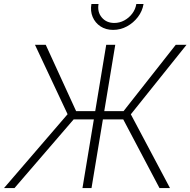

<svg xmlns="http://www.w3.org/2000/svg" viewBox="-37 -955 967 975"><path d="M548.3 -727.5 427.7 0H381.8L502.4 -727.5ZM-16.6 0 306.2 -375 140.6 -727.5H195.3L349.6 -390.6H590.3L855.5 -727.5H910.2L627.4 -374.5L826.2 0H772.9L588.9 -348.6H336.9L36.6 0ZM537.6 -803.2Q500.5 -803.2 473.4 -821Q446.3 -838.9 433.6 -868.7Q420.9 -898.4 427.2 -934.6H463.4Q456.5 -894 480 -866.2Q503.4 -838.4 543.5 -838.4Q570.3 -838.4 594.2 -851.3Q618.2 -864.3 634.5 -886Q650.9 -907.7 655.3 -934.6H691.9Q686 -898.4 663.3 -868.7Q640.6 -838.9 607.7 -821Q574.7 -803.2 537.6 -803.2Z"/></svg>

Font: Inter 16pt ExtraLight
Style: Italic
Weight: 250
Italic angle: -9.3988°
Version: Version 4.001;git-66647c0bb